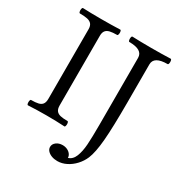

<svg xmlns="http://www.w3.org/2000/svg" viewBox="-199 -806 1080 1149"><g transform="rotate(30 341.0 -231.0)"><path d="M38.6 -14.6Q38.6 -22 40.5 -27.8Q42.5 -33.7 45.4 -33.7Q76.7 -33.7 95.2 -38.1Q113.8 -42.5 123 -54.9Q132.3 -67.4 132.3 -90.8V-572.3Q132.3 -595.2 122.3 -607.4Q112.3 -619.6 92.8 -624Q73.2 -628.4 40 -628.4Q36.6 -628.4 34.7 -633.8Q32.7 -639.2 32.7 -646.5Q32.7 -654.3 34.7 -659.9Q36.6 -665.5 40 -665.5Q93.8 -663.1 169.4 -663.1Q244.6 -663.1 298.3 -665.5Q301.3 -665.5 303.2 -660.2Q305.2 -654.8 305.2 -647.5Q305.2 -640.1 303.2 -634.3Q301.3 -628.4 298.3 -628.4Q267.1 -628.4 248.3 -624Q229.5 -619.6 220 -607.4Q210.4 -595.2 210.4 -572.3V-90.8Q210.4 -67.4 220 -54.9Q229.5 -42.5 248 -38.1Q266.6 -33.7 298.3 -33.7Q301.3 -33.7 303.2 -28.3Q305.2 -22.9 305.2 -15.6Q305.2 -8.3 303.2 -2.4Q301.3 3.4 298.3 3.4Q239.7 0 171.9 0Q104 0 45.4 3.4Q42.5 3.4 40.5 -2Q38.6 -7.3 38.6 -14.6ZM653.8 -646.5Q653.8 -639.2 651.9 -633.8Q649.9 -628.4 646.5 -628.4Q552.7 -628.4 552.7 -572.3V-309.6Q552.7 -135.3 544.9 -45.4Q537.1 44.4 518.1 89.8Q504.4 122.1 480.2 148.2Q456.1 174.3 425.8 189.5Q395.5 204.6 364.3 204.6Q342.3 204.6 324.2 197.8Q306.2 190.9 295.4 179Q284.7 167 284.7 152.3Q284.7 132.8 302.2 119.1Q319.8 105.5 345.7 105.5Q363.3 105.5 377.9 112.3Q392.6 119.1 401.4 130.9Q410.2 142.6 410.2 156.2Q439.9 147.5 453.9 112.3Q467.8 77.1 471.2 27.1Q474.6 -22.9 474.6 -108.4V-127V-572.3Q474.6 -628.4 381.8 -628.4Q378.4 -628.4 376.5 -634Q374.5 -639.6 374.5 -647.5Q374.5 -654.8 376.5 -660.2Q378.4 -665.5 381.8 -665.5Q436.5 -663.1 514.2 -663.1Q591.8 -663.1 646.5 -665.5Q649.9 -665.5 651.9 -659.9Q653.8 -654.3 653.8 -646.5Z"/></g></svg>

Font: JuniusX
Style: Regular
Weight: 400
Designer: Peter S. Baker
Foundry: Briery Creek Software
Version: Version 1.004